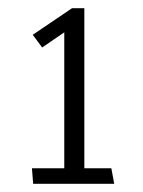

<svg xmlns="http://www.w3.org/2000/svg" viewBox="-20 -785 349 469"><path d="M259 -336H61L58 -374H137V-706L83 -669L60 -700L156 -765H186V-374H252Z"/></svg>

Font: Palanquin ExtraLight
Style: Regular
Weight: 275
Designer: Pria Ravichandran
Version: Version 1.001